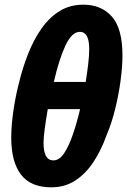

<svg xmlns="http://www.w3.org/2000/svg" viewBox="-20 -790 543 820"><path d="M28 -202Q28 -251 36.5 -312Q45 -373 60 -432Q76 -499 100 -560Q124 -621 157.5 -668.5Q191 -716 235 -743Q279 -770 336 -770Q413 -770 458 -719Q503 -668 503 -553Q503 -506 495 -446Q487 -386 472 -325Q457 -264 435 -212Q412 -148 379 -98Q346 -48 301.5 -19Q257 10 199 10Q111 10 69.5 -44.5Q28 -99 28 -202ZM210 -440H346Q353 -484 357 -519Q361 -554 361 -581Q361 -654 321 -654Q287 -654 259.5 -595.5Q232 -537 210 -440ZM166 -179Q166 -105 208 -105Q234 -105 254.5 -136.5Q275 -168 292 -218Q309 -268 322 -324H184Q176 -277 171 -240Q166 -203 166 -179Z"/></svg>

Font: Noto Sans Condensed ExtraBold
Style: Italic
Weight: 800
Width: 3
Italic angle: -12°
Designer: Monotype Design Team
Foundry: Monotype Imaging Inc.
Version: Version 2.013; ttfautohint (v1.8.4.7-5d5b)